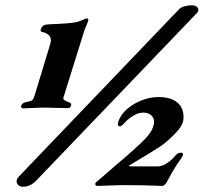

<svg xmlns="http://www.w3.org/2000/svg" viewBox="-20 -689 773 728"><path d="M60 -287Q63 -297 75 -301Q97 -305 102 -309Q107 -313 111 -326L171 -524Q173 -532 173 -536Q173 -549 163.5 -557Q154 -565 143 -567Q137 -568 135 -570.5Q133 -573 135 -579Q141 -595 157 -596Q183 -598 194 -598Q233 -600 254 -602.5Q275 -605 295 -614Q305 -619 308 -619Q315 -619 315 -614Q315 -609 309.5 -597Q304 -585 300 -574L223 -327Q222 -324 221 -321.5Q220 -319 220 -316Q220 -312 224.5 -309Q229 -306 242 -301Q248 -298 249.5 -296Q251 -294 249 -288Q246 -279 238 -279L151 -281L112 -280L68 -278Q64 -278 61.5 -280.5Q59 -283 60 -287ZM43 -2Q43 -11 49 -17L658 -653Q665 -661 679.5 -665Q694 -669 708 -669Q719 -669 725.5 -664Q732 -659 732 -651Q732 -645 727 -640L121 -8Q97 19 67 19Q56 19 49.5 13Q43 7 43 -2ZM569 15Q517 13 465 13Q428 13 389.5 14.5Q351 16 350 16Q346 16 343.5 14Q341 12 341 9Q341 4 348 -1L398 -44L422 -65Q504 -134 534 -166.5Q564 -199 564 -228Q564 -243 552.5 -252.5Q541 -262 523 -262Q505 -262 486 -250.5Q467 -239 454 -225Q441 -210 435 -210Q427 -210 427 -218Q427 -221 429 -229Q443 -268 488.5 -294.5Q534 -321 581 -321Q626 -321 651 -301.5Q676 -282 676 -243Q676 -221 658.5 -199Q641 -177 608 -149Q595 -137 550 -110Q505 -83 492 -75L469 -61Q468 -60 470.5 -59Q473 -58 477 -58H578Q594 -58 612 -69.5Q630 -81 644 -98Q654 -110 665 -110Q674 -110 674 -104Q674 -99 668 -90Q648 -63 632 -34.5Q616 -6 612 2Q610 7 604.5 11.5Q599 16 595 16Q581 16 569 15Z"/></svg>

Font: EB Garamond ExtraBold
Style: Italic
Weight: 800
Italic angle: -17.2°
Designer: Georg Duffner and Octavio Pardo
Foundry: Georg Duffner
Version: Version 1.000